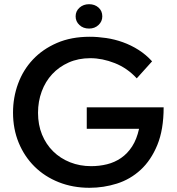

<svg xmlns="http://www.w3.org/2000/svg" viewBox="-20 -885 841 914"><path d="M406 9Q327 9 260 -17.5Q193 -44 144.5 -92Q96 -140 69 -205.5Q42 -271 42 -349Q42 -421 66 -486.5Q90 -552 136.5 -601.5Q183 -651 251 -680.5Q319 -710 407 -710Q445 -710 485.5 -704Q526 -698 565 -684Q604 -670 639.5 -647.5Q675 -625 704 -593L631 -512Q586 -561 526.5 -584.5Q467 -608 410 -608Q353 -608 307 -587.5Q261 -567 228.5 -532Q196 -497 178.5 -449.5Q161 -402 161 -348Q161 -291 180 -244.5Q199 -198 233 -164.5Q267 -131 313.5 -112.5Q360 -94 414 -94Q453 -94 489.5 -103Q526 -112 556.5 -133Q587 -154 609 -188Q631 -222 642 -272H393V-374H759Q759 -268 729 -195Q699 -122 649.5 -76.5Q600 -31 536.5 -11Q473 9 406 9ZM404 -749Q376 -749 358 -766Q340 -783 340 -807Q340 -832 358.5 -848.5Q377 -865 404 -865Q431 -865 449 -849Q467 -833 467 -807Q467 -783 449 -766Q431 -749 404 -749Z"/></svg>

Font: Tilda Sans Semibold
Style: Regular
Weight: 600
Designer: ParaType Ltd
Foundry: ParaType Ltd
Version: Version 1.009